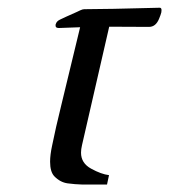

<svg xmlns="http://www.w3.org/2000/svg" viewBox="-20 -478 448 509"><path d="M269.5 -407.2 197.3 -92.8Q194.8 -82 194.8 -73.2Q194.8 -45.4 221.7 -30.8Q248.5 -16.1 269 -13.7L263.7 11.2H197.8Q179.2 10.7 159.4 8.1Q139.6 5.4 124 -10.7Q112.8 -22.5 112.8 -49.3Q112.8 -67.4 118.2 -92.3Q123.5 -118.7 128.9 -142.1Q130.4 -147.9 142.6 -199.7L192.4 -405.8Q156.2 -404.8 137.7 -403.8H135.3Q126 -403.8 127.4 -413.1L127.9 -414.1Q129.9 -421.9 139.6 -426.3Q149.4 -431.2 183.6 -446.3Q189.9 -449.2 192.9 -450.7Q199.2 -453.6 203.1 -453.6L281.7 -454.6L402.8 -457.5H403.3Q408.2 -457.5 408.2 -451.2Q408.2 -448.7 407.7 -445.3Q406.2 -439 401.9 -428.7Q393.1 -406.7 375 -406.7Z"/></svg>

Font: Caudex
Style: Italic
Weight: 400
Italic angle: -13°
Version: Version 1.04